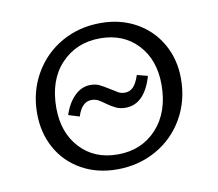

<svg xmlns="http://www.w3.org/2000/svg" viewBox="-56 -482 626 551"><g transform="rotate(-10 257.0 -206.0)"><path d="M45 -193Q45 -256 74.5 -307.5Q104 -359 155 -388Q206 -417 269 -417Q327 -417 372.5 -391.5Q418 -366 443.5 -321Q469 -276 469 -220Q469 -156 439.5 -104.5Q410 -53 358.5 -24Q307 5 244 5Q186 5 140.5 -20.5Q95 -46 70 -91Q45 -136 45 -193ZM411 -213Q411 -285 369.5 -329.5Q328 -374 260 -374Q191 -374 146.5 -327Q102 -280 102 -199Q102 -127 143.5 -82Q185 -37 253 -37Q323 -37 367 -85Q411 -133 411 -213ZM245 -186Q233 -195 224.5 -199.5Q216 -204 205 -204Q177 -204 164 -163L132 -173Q143 -207 163.5 -227Q184 -247 210 -247Q225 -247 236 -241.5Q247 -236 263 -226Q277 -217 285 -212.5Q293 -208 304 -208Q318 -208 328 -218Q338 -228 346 -252L377 -244Q354 -165 298 -165Q283 -165 271 -170.5Q259 -176 245 -186Z"/></g></svg>

Font: Ysabeau Infant Semilight
Style: Italic
Weight: 300
Italic angle: -12°
Designer: Christian Thalmann (Catharsis Fonts)
Version: Version 0.003